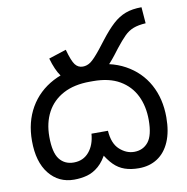

<svg xmlns="http://www.w3.org/2000/svg" viewBox="-82 -804 870 895"><g transform="rotate(-10 353.0 -356.5)"><path d="M323 -425Q294 -425 267.5 -436Q241 -447 219 -477.5Q197 -508 181 -564L264 -591Q279 -536 293 -518Q307 -500 329 -500Q349 -500 366.5 -512.5Q384 -525 416 -565L447 -605Q481 -649 509.5 -675Q538 -701 570 -713Q602 -725 646 -725L652 -648Q617 -646 593.5 -637Q570 -628 550.5 -608.5Q531 -589 505 -556L482 -526Q454 -490 429 -468Q404 -446 378.5 -435.5Q353 -425 323 -425ZM504 12Q467 12 438 2Q409 -8 386.5 -30.5Q364 -53 343 -90L362 -92Q341 -49 315 -26.5Q289 -4 260 4Q231 12 198 12Q125 12 80 -44Q35 -100 35 -200Q35 -289 74 -356.5Q113 -424 185 -462Q257 -500 357 -500Q457 -500 527 -461.5Q597 -423 634 -355.5Q671 -288 671 -200Q671 -132 650.5 -84.5Q630 -37 592.5 -12.5Q555 12 504 12ZM496 -67Q538 -67 563 -98Q588 -129 588 -202Q588 -267 563.5 -317Q539 -367 489.5 -396Q440 -425 364 -425H349Q274 -425 222.5 -397.5Q171 -370 144.5 -320.5Q118 -271 118 -205Q118 -130 142.5 -98.5Q167 -67 210 -67Q255 -67 282.5 -99.5Q310 -132 314 -185H392Q396 -124 427.5 -95.5Q459 -67 496 -67Z"/></g></svg>

Font: hexutelugu05
Style: Book
Weight: 400
Designer: Jelle Bosma - Monotype Design Team
Foundry: Monotype Imaging Inc.
Version: Version 2.003